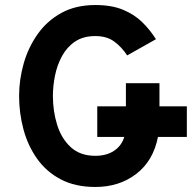

<svg xmlns="http://www.w3.org/2000/svg" viewBox="-20 -732 772 764"><path d="M359.5 12Q279.5 12 222 -18.2Q164.5 -48.5 127.8 -100.2Q91 -152 73.5 -216.8Q56 -281.5 56 -350Q56 -415 74.2 -479.2Q92.5 -543.5 129.8 -596.2Q167 -649 224.2 -680.5Q281.5 -712 359.5 -712Q424.5 -712 470 -693Q515.5 -674 546.8 -643Q578 -612 600.5 -576L486 -511.5Q464.5 -544.5 434.8 -566.5Q405 -588.5 359.5 -588.5Q311.5 -588.5 279 -566.8Q246.5 -545 227 -509.2Q207.5 -473.5 199 -431.8Q190.5 -390 190.5 -350Q190.5 -289.5 207.5 -235Q224.5 -180.5 261.8 -146.2Q299 -112 359.5 -112Q403.5 -112 433.5 -131.8Q463.5 -151.5 474.5 -187H367V-309H481V-401H614.5V-309H723.5V-187H608.5Q590 -92 522.2 -40Q454.5 12 359.5 12Z"/></svg>

Font: Overpass
Style: Bold
Weight: 700
Designer: Delve Withrington, Dave Bailey, Thomas Jockin
Foundry: Delve Fonts LLC
Version: Version 4.000; ttfautohint (v1.8.3)